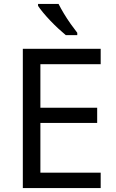

<svg xmlns="http://www.w3.org/2000/svg" viewBox="-20 -964 596 984"><path d="M496 0H97V-714H496V-635H187V-412H478V-334H187V-79H496ZM280 -944Q291 -922 307.5 -894.5Q324 -867 342.5 -841Q361 -815 376 -796V-784H317Q300 -798 279 -817.5Q258 -837 237.5 -858.5Q217 -880 200.5 -900Q184 -920 175 -934V-944Z"/></svg>

Font: Noto Sans Bassa Vah
Style: Regular
Weight: 400
Designer: Monotype Design Team
Foundry: Monotype Imaging Inc.
Version: Version 2.002